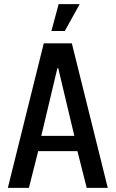

<svg xmlns="http://www.w3.org/2000/svg" viewBox="-20 -910 560 930"><path d="M18 0 192 -700H328L502 0H400L355 -178H165L120 0ZM180 -252H340L262 -580H258ZM229 -760 264 -890H366L294 -760Z"/></svg>

Font: Cuprum Medium
Style: Regular
Weight: 500
Designer: Jovanny Lemonad
Foundry: Jovanny Lemonad
Version: Version 3.000